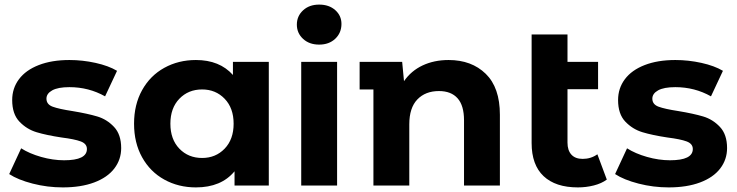

<svg xmlns="http://www.w3.org/2000/svg" viewBox="-20 -807 3206 835"><path d="M20 -50 72 -162Q108 -139 159 -124.5Q210 -110 259 -110Q358 -110 358 -159Q358 -182 331 -192Q304 -202 248 -209Q182 -219 139 -232Q96 -245 64.5 -278Q33 -311 33 -372Q33 -423 62.5 -462.5Q92 -502 148.5 -524Q205 -546 282 -546Q339 -546 395.5 -533.5Q452 -521 489 -499L437 -388Q366 -428 282 -428Q232 -428 207 -414Q182 -400 182 -378Q182 -353 209 -343Q236 -333 295 -324Q361 -313 403 -300.5Q445 -288 476 -255Q507 -222 507 -163Q507 -113 477 -74Q447 -35 389.5 -13.5Q332 8 253 8Q186 8 122 -8.5Q58 -25 20 -50Z M1149 -538V0H1000V-62Q942 8 832 8Q756 8 694.5 -26Q633 -60 598 -123Q563 -186 563 -269Q563 -352 598 -415Q633 -478 694.5 -512Q756 -546 832 -546Q935 -546 993 -481V-538ZM996 -269Q996 -337 957 -377.5Q918 -418 859 -418Q799 -418 760 -377.5Q721 -337 721 -269Q721 -201 760 -160.5Q799 -120 859 -120Q918 -120 957 -160.5Q996 -201 996 -269Z M1290 -538H1446V0H1290ZM1271 -700Q1271 -737 1298 -762Q1325 -787 1368 -787Q1411 -787 1438 -763Q1465 -739 1465 -703Q1465 -664 1438 -638.5Q1411 -613 1368 -613Q1325 -613 1298 -638Q1271 -663 1271 -700Z M2154 -308V0H1998V-284Q1998 -348 1970 -379.5Q1942 -411 1889 -411Q1830 -411 1795 -374.5Q1760 -338 1760 -266V0H1604V-418H1544V-538H1729L1737 -454Q1768 -499 1818 -522.5Q1868 -546 1931 -546Q2031 -546 2092.5 -486Q2154 -426 2154 -308Z M2619 -26Q2596 -9 2562.5 -0.5Q2529 8 2493 8Q2396 8 2344 -41Q2292 -90 2292 -185V-657H2448V-538H2581V-419H2448V-187Q2448 -153 2465 -134.5Q2482 -116 2514 -116Q2550 -116 2578 -136Z M2655 -50 2707 -162Q2743 -139 2794 -124.5Q2845 -110 2894 -110Q2993 -110 2993 -159Q2993 -182 2966 -192Q2939 -202 2883 -209Q2817 -219 2774 -232Q2731 -245 2699.5 -278Q2668 -311 2668 -372Q2668 -423 2697.5 -462.5Q2727 -502 2783.5 -524Q2840 -546 2917 -546Q2974 -546 3030.5 -533.5Q3087 -521 3124 -499L3072 -388Q3001 -428 2917 -428Q2867 -428 2842 -414Q2817 -400 2817 -378Q2817 -353 2844 -343Q2871 -333 2930 -324Q2996 -313 3038 -300.5Q3080 -288 3111 -255Q3142 -222 3142 -163Q3142 -113 3112 -74Q3082 -35 3024.5 -13.5Q2967 8 2888 8Q2821 8 2757 -8.5Q2693 -25 2655 -50Z"/></svg>

Font: mBank
Style: Bold
Weight: 700
Designer: Julieta Ulanovsky
Foundry: Julieta Ulanovsky
Version: Version 7.200